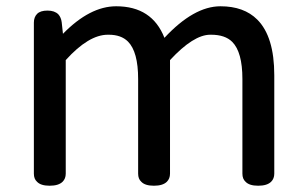

<svg xmlns="http://www.w3.org/2000/svg" viewBox="-20 -552 966 606"><path d="M320.3 -442.4Q259.8 -442.4 187.5 -362.3V-3.9Q187.5 11.7 177.7 21.5Q165 34.2 136.7 34.2Q108.4 34.2 96.7 21.5Q86.9 12.7 86.9 -3.9V-480.5Q86.9 -498 97.2 -508.3Q107.4 -518.6 129.9 -518.6Q152.3 -518.6 164.1 -506.8Q172.9 -497.1 174.8 -481.4L178.7 -445.3Q263.7 -532.2 346.7 -532.2Q460 -532.2 499 -432.6Q591.8 -532.2 675.8 -532.2Q750 -532.2 792 -490.2Q845.7 -436.5 845.7 -314.5V-3.9Q845.7 11.7 835.9 21.5Q823.2 34.2 794.9 34.2Q766.6 34.2 754.9 21.5Q745.1 12.7 745.1 -3.9V-302.7Q745.1 -387.7 712.9 -419.9Q690.4 -442.4 646.5 -442.4Q645.5 -442.4 643.6 -442.4Q590.8 -442.4 516.6 -362.3V-3.9Q516.6 11.7 506.8 21.5Q494.1 34.2 465.8 34.2Q437.5 34.2 425.8 21.5Q416 12.7 416 -3.9V-302.7Q416 -388.7 383.8 -420.9Q362.3 -442.4 323.2 -442.4Q321.3 -442.4 320.3 -442.4Z"/></svg>

Font: TaiwanPearl
Style: Regular
Weight: 400
Version: Version 2.102